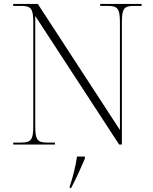

<svg xmlns="http://www.w3.org/2000/svg" viewBox="-20 -734 778 975"><path d="M47 0H259V-10H221C169 -10 159 -24 159 -95V-653L585 0H599V-619C599 -690 609 -704 660 -704H699V-714H489V-704H527C578 -704 589 -690 589 -619V-74L172 -714H47V-704H87C138 -704 149 -690 149 -620V-95C149 -24 138 -10 87 -10H47ZM334 213V221H341C364 178 393 115 411 71V61H371C365 107 348 173 334 213Z"/></svg>

Font: Noto Serif Display ExtraLight
Style: Regular
Weight: 200
Designer: Monotype Design Team
Foundry: Monotype Imaging Inc.
Version: Version 2.009